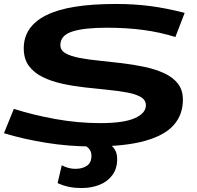

<svg xmlns="http://www.w3.org/2000/svg" viewBox="-25 -730 994 970"><path d="M908 -665 861 -543Q785 -567 700 -578.5Q615 -590 515 -590Q399 -590 339.5 -570.5Q280 -551 280 -502Q280 -476 306 -461Q332 -446 376.5 -437.5Q421 -429 476 -423.5Q531 -418 589.5 -411Q648 -404 703 -392.5Q758 -381 802.5 -361Q847 -341 873 -308.5Q899 -276 899 -226Q899 -151 853 -98.5Q807 -46 706.5 -18Q606 10 442 10Q324 10 209 -8.5Q94 -27 -5 -57L45 -180Q142 -149 255.5 -128.5Q369 -108 482 -108Q600 -108 656 -133Q712 -158 712 -198Q712 -225 686 -240Q660 -255 616 -263Q572 -271 517 -276.5Q462 -282 403.5 -288.5Q345 -295 290 -307Q235 -319 191 -340.5Q147 -362 121 -397Q95 -432 95 -486Q95 -596 208.5 -653Q322 -710 560 -710Q652 -710 733 -699.5Q814 -689 908 -665ZM266 195 287 105Q304 114 321.5 118.5Q339 123 356 123Q391 123 414 107.5Q437 92 437 57Q437 35 424 20.5Q411 6 382 -6H519Q567 17 567 73Q567 122 542.5 155Q518 188 477 204Q436 220 387 220Q354 220 325.5 214.5Q297 209 266 195Z"/></svg>

Font: Georama ExtraExtended SemiBold
Style: Italic
Weight: 600
Width: 8
Italic angle: -9°
Designer: Jean-Baptiste Levee
Foundry: Production Type
Version: Version 1.000